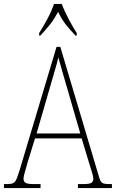

<svg xmlns="http://www.w3.org/2000/svg" viewBox="-23 -951 586 971"><path d="M-3 0V-20H15Q33 -20 43.5 -25Q54 -30 60.5 -45.5Q67 -61 77 -93L263 -714H282L477 -59Q484 -33 493.5 -26.5Q503 -20 531 -20H543V0H371V-20H396Q430 -20 439.5 -26.5Q449 -33 449 -48Q449 -58 441.5 -81.5Q434 -105 429 -122L390 -251H154L118 -134Q115 -122 109.5 -104.5Q104 -87 100 -71Q96 -55 96 -47Q96 -33 106 -26.5Q116 -20 150 -20H182V0ZM162 -276H383L319 -497Q304 -549 291.5 -591.5Q279 -634 272 -661Q267 -636 254 -593.5Q241 -551 230 -511ZM175 -784Q194 -813 216.5 -855Q239 -897 250 -931H289Q302 -897 324 -855Q346 -813 365 -784V-771H359Q328 -803 308.5 -828.5Q289 -854 271 -891Q251 -854 231 -828.5Q211 -803 181 -771H175Z"/></svg>

Font: Noto Serif Sinhala Condensed Thin
Style: Regular
Weight: 100
Width: 3
Designer: Jelle Bosma - Monotype Design Team
Foundry: Monotype Imaging Inc.
Version: Version 2.007; ttfautohint (v1.8.4.7-5d5b)